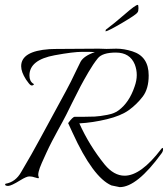

<svg xmlns="http://www.w3.org/2000/svg" viewBox="-20 -745 690 789"><path d="M418 -544 458 -545Q490 -545 524 -534Q591 -513 591 -435Q591 -380 566.5 -348Q542 -316 509.5 -292.5Q477 -269 419 -255Q361 -241 306 -238Q347 -147 410 -69Q448 -23 492 -23Q559 -23 642 -132Q650 -143 650 -131Q650 -123 644 -115Q543 24 472 24L438 17Q362 -16 278 -200Q261 -237 260 -239Q279 -265 287 -265Q295 -265 321.5 -265Q348 -265 369 -266Q390 -267 421 -273Q452 -279 468 -292Q511 -324 533 -389Q542 -414 542 -436.5Q542 -459 534 -480Q514 -529 456 -529Q401 -529 382 -505.5Q363 -482 343.5 -448.5Q324 -415 311 -390.5Q298 -366 277.5 -324.5Q257 -283 252 -273Q247 -263 237 -244.5Q227 -226 217 -208Q207 -190 194 -165Q181 -140 171 -118Q161 -96 152 -76Q132 -31 139 -18Q143 -9 127 -15Q125 -15 121 -16.5Q117 -18 114.5 -18.5Q112 -19 107.5 -19.5Q103 -20 100 -20Q89 -20 63 -4Q26 19 13.5 19Q1 19 1 13Q1 11 3 10Q44 3 67 -38Q112 -114 145.5 -176.5Q179 -239 218 -310Q257 -381 271 -409Q285 -437 296 -460.5Q307 -484 311 -491Q324 -515 370 -531Q355 -532 318 -532Q281 -532 205 -518Q101 -499 101 -435Q101 -411 117 -401Q122 -399 116.5 -395.5Q111 -392 105.5 -395.5Q100 -399 87 -418Q67 -449 67 -473Q67 -535 183 -543Q202 -544 238 -544L386 -545Q402 -544 418 -544ZM546 -725Q549 -725 549 -711.5Q549 -698 545 -694Q540 -685 483 -651.5Q426 -618 414 -616Q413 -616 415 -623Q451 -650 494 -687.5Q537 -725 546 -725Z"/></svg>

Font: Italianno
Style: Regular
Weight: 400
Designer: Robert E. Leuschke
Foundry: Robert E. Leuschke
Version: Version 1.003